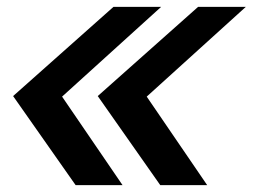

<svg xmlns="http://www.w3.org/2000/svg" viewBox="-20 -541 738 561"><path d="M450.9 -521 161.4 -258.7 338.1 0H201L18.3 -260.3L311.6 -521ZM698.3 -521 408.7 -258.7 585.4 0H448.3L265.6 -260.3L558.9 -521Z"/></svg>

Font: Red Hat Display
Style: Italic
Weight: 300
Italic angle: -12°
Designer: Pentagram, MCKL
Foundry: Pentagram, MCKL
Version: Version 1.023